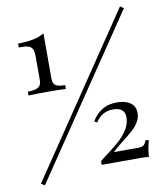

<svg xmlns="http://www.w3.org/2000/svg" viewBox="-94 -901 888 1034"><g transform="rotate(-10 350.0 -384.5)"><path d="M47.9 0ZM66.9 55.2 47.9 42 632.8 -824.2 651.9 -811ZM268.6 -458V-437Q230.5 -439 171.4 -439Q106.4 -439 64.5 -437V-458Q101.6 -458 120.1 -468.5Q138.7 -479 138.7 -506.8V-636.2Q138.7 -665 131.6 -678.7Q124.5 -692.4 108.2 -696.8Q91.8 -701.2 57.6 -701.2V-722.2Q108.9 -723.1 141.8 -730Q174.8 -736.8 201.7 -752.9V-506.8Q201.7 -487.3 208.3 -476.8Q214.8 -466.3 229 -462.2Q243.2 -458 268.6 -458ZM626.5 -243.2Q626.5 -216.8 612.3 -193.4Q598.1 -169.9 577.9 -151.9Q557.6 -133.8 523.9 -107.9Q480 -73.7 464.4 -57.1H596.7Q611.8 -57.1 620.6 -60.8Q629.4 -64.5 633.8 -71.3Q638.2 -78.1 643.6 -90.8L660.6 -87.9Q647 -37.1 645.5 2Q633.3 -1 607.4 -1H387.7V-21Q400.4 -32.2 427.2 -51.8Q469.2 -83.5 496.3 -107.7Q523.4 -131.8 543.5 -163.3Q563.5 -194.8 563.5 -230Q563.5 -284.2 498.5 -284.2Q438 -284.2 403.3 -230L388.7 -237.8Q407.2 -272.5 442.1 -295.2Q477.1 -317.9 526.4 -317.9Q571.8 -317.9 599.1 -298.8Q626.5 -279.8 626.5 -243.2Z"/></g></svg>

Font: TypoPRO Playfair Display SC
Style: Regular
Weight: 400
Designer: Claus Eggers Sørensen
Foundry: Claus Eggers Sørensen
Version: Version 1.004;PS 001.004;hotconv 1.0.70;makeotf.lib2.5.58329